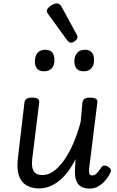

<svg xmlns="http://www.w3.org/2000/svg" viewBox="-20 -1086 686 1123"><path d="M209 16Q165 16 134 -2.5Q103 -21 90 -61Q77 -101 85 -163L123 -487Q126 -502 136 -508.5Q146 -515 167 -515Q192 -515 202 -507.5Q212 -500 209 -484L169 -161Q165 -129 169 -107Q173 -85 187.5 -73.5Q202 -62 229 -62Q262 -62 294 -85Q326 -108 355.5 -150Q385 -192 409.5 -249Q434 -306 452 -374L462 -487Q465 -502 475 -508.5Q485 -515 506 -515Q531 -515 541.5 -507.5Q552 -500 549 -484L502 -105Q500 -89 501 -79Q502 -69 506.5 -64.5Q511 -60 520 -60Q529 -60 537.5 -65.5Q546 -71 554.5 -81.5Q563 -92 573 -107Q579 -116 588.5 -117.5Q598 -119 611 -111Q624 -104 627.5 -95Q631 -86 626 -76Q615 -53 597 -31.5Q579 -10 555.5 3.5Q532 17 504 17Q475 17 457 7Q439 -3 430.5 -19.5Q422 -36 419.5 -58.5Q417 -81 419 -106L422 -156Q400 -111 374.5 -78.5Q349 -46 321.5 -25Q294 -4 265.5 6Q237 16 209 16ZM236 -669Q212 -669 198 -683.5Q184 -698 184 -727Q184 -757 199 -776Q214 -795 246 -795Q271 -795 284.5 -780.5Q298 -766 298 -736Q300 -707 284 -688Q268 -669 236 -669ZM469 -669Q443 -669 429 -683.5Q415 -698 415 -727Q415 -757 430.5 -776Q446 -795 478 -795Q502 -795 516 -780.5Q530 -766 530 -736Q531 -707 515.5 -688Q500 -669 469 -669ZM395 -836Q390 -836 384 -840Q378 -844 371 -853L265 -999Q259 -1006 256.5 -1011Q254 -1016 254 -1022Q254 -1032 264 -1042Q274 -1052 287.5 -1059Q301 -1066 312 -1066Q330 -1066 341 -1045L428 -885Q432 -879 432.5 -875.5Q433 -872 433 -869Q433 -857 419.5 -846.5Q406 -836 395 -836Z"/></svg>

Font: Playwrite GB S
Style: Italic
Weight: 400
Italic angle: -7°
Designer: Veronika Burian, José Scaglione
Foundry: TypeTogether
Version: Version 1.000